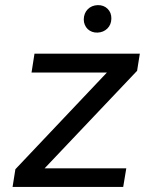

<svg xmlns="http://www.w3.org/2000/svg" viewBox="-20 -741 627 761"><path d="M156.7 -73.7H480.5L468.3 0H29.8L41 -70.3L403.8 -453.6H105L116.7 -528.3H534.2L523.4 -460.4ZM312 -664.1Q312.5 -688.5 327.6 -704.1Q342.8 -719.7 367.2 -720.7Q391.1 -721.2 406.5 -706.1Q421.9 -690.9 421.4 -667Q420.9 -643.1 405.5 -627.9Q390.1 -612.8 366.7 -611.8Q355 -611.3 345 -615Q335 -618.7 327.6 -625.7Q320.3 -632.8 316.2 -642.6Q312 -652.3 312 -664.1Z"/></svg>

Font: Roboto Mono
Style: Italic
Weight: 400
Designer: Google
Version: Version 2.000985; 2015; ttfautohint (v1.3)